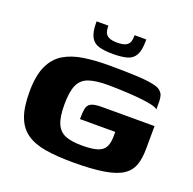

<svg xmlns="http://www.w3.org/2000/svg" viewBox="-115 -751 877 872"><g transform="rotate(20 323.5 -315.0)"><path d="M325.7 4.9Q246.9 4.9 191 -4.5Q135 -13.9 99.5 -39.3Q64 -64.7 47.3 -110.2Q30.6 -155.7 30.6 -227.9Q30.6 -306.1 52.2 -353.5Q73.7 -400.9 113.4 -424.8Q153.1 -448.8 208 -457Q262.9 -465.3 329.2 -465.3Q401.6 -465.3 458 -462.8Q514.4 -460.3 541.5 -454Q568.9 -449.2 581 -438.5Q593.1 -427.8 596.3 -414.8Q599.5 -401.9 599.5 -389.3V-350.1Q593.6 -357.8 570.9 -363Q548.1 -368.2 517.4 -371.6Q486.7 -374.9 454.7 -376.7Q422.7 -378.6 396.2 -379.2Q369.6 -379.9 356.4 -379.9Q298.3 -379.9 263.9 -368.3Q229.5 -356.8 214.5 -324.4Q199.4 -292 199.4 -227.9Q199.4 -168.3 213.5 -136.4Q227.6 -104.6 257.8 -92.7Q287.9 -80.9 336.4 -80.9Q383.2 -80.9 409.5 -88.5Q435.8 -96.2 447 -114.9Q458.3 -133.6 458.9 -165.4Q459.3 -173.8 459.1 -180.2Q458.9 -186.5 458.9 -190.8H288.5Q288.5 -224.3 292.6 -242.8Q296.7 -261.2 312.6 -268.9Q328.4 -276.6 363.3 -276.6H617.8L617.1 -166.7Q617.1 -119.7 605.3 -87.1Q593.5 -54.4 562.2 -34.1Q530.8 -13.8 473.4 -4.5Q416 4.9 325.7 4.9ZM328.7 -519.6Q287.4 -519.6 260.7 -527Q234 -534.4 221.1 -557.6Q208.1 -580.8 207.8 -625.8V-633.6H264.9V-627.5Q264.9 -613.5 269.4 -601.3Q273.9 -589 287.6 -581.9Q301.2 -574.8 328.1 -574.8Q355.9 -574.8 369.4 -581.9Q382.8 -589 387.1 -601.1Q391.4 -613.2 391.4 -627.5V-633.6H448V-626.2Q448 -580.8 435.2 -557.8Q422.3 -534.8 396.2 -527.3Q370 -519.9 328.7 -519.6Z"/></g></svg>

Font: Genos Thin
Style: Regular
Weight: 100
Designer: Robert E. Leuschke
Foundry: Robert E. Leuschke
Version: Version 1.010